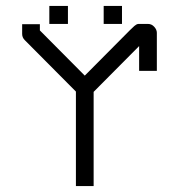

<svg xmlns="http://www.w3.org/2000/svg" viewBox="-20 -679 580 650"><path d="M85 -597H115V-576L267 -423L420 -577Q422.5 -579 427.2 -583.8Q432 -588.5 434.8 -591Q437.5 -593.5 441.5 -595.8Q445.5 -598 449 -598H481Q493.5 -598 502.2 -588.2Q511 -578.5 511 -568V-439H481H451V-523L297 -368V-49H267H237V-369L64 -543Q55 -552 55 -564V-597ZM147 -659H210V-598H147ZM331 -659H393V-598H331Z"/></svg>

Font: 3270 Nerd Font
Style: Regular
Weight: 400
Monospace: yes
Version: Version 3.0.1;Nerd Fonts 3.3.0